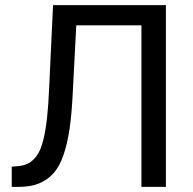

<svg xmlns="http://www.w3.org/2000/svg" viewBox="-20 -731 756 751"><path d="M52.7 0H25.9V-79.1L44.4 -80.6Q72.3 -82 91.6 -92.5Q110.8 -103 125.2 -124Q139.6 -145 148.9 -181.6Q158.2 -218.3 163.8 -268.1Q169.4 -317.9 172.4 -390.1L187.5 -710.9H628.9V0H533.2V-631.8H278.3L264.6 -368.2Q260.7 -286.1 252.2 -227.8Q243.7 -169.4 228.3 -124.5Q212.9 -79.6 189 -53Q165 -26.4 131.8 -13.2Q98.6 0 52.7 0Z"/></svg>

Font: Bert Sans Medium
Style: Regular
Weight: 500
Designer: Christian Robertson, Adam Twardoch, & Cristiano Sobral
Foundry: Google
Version: Version 12.135;January 10, 2020;FontCreator 12.0.0.2547 64-b